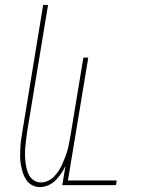

<svg xmlns="http://www.w3.org/2000/svg" viewBox="-20 -755 640 783"><path d="M143 8Q125 8 110.5 0Q96 -8 87 -21.5Q78 -35 73 -51Q68 -67 65 -84Q62 -101 62 -118Q62 -135 63 -152.5Q64 -170 66.5 -188Q69 -206 72 -223L156 -735H176L91 -220Q89 -205 87 -189.5Q85 -174 83.5 -158.5Q82 -143 82 -127.5Q82 -112 83.5 -97Q85 -82 88.5 -67.5Q92 -53 99 -40Q106 -27 119 -19Q132 -11 147 -11Q161 -11 175.5 -17.5Q190 -24 200.5 -35Q211 -46 219.5 -59Q228 -72 234 -85.5Q240 -99 245.5 -113.5Q251 -128 255 -142Q259 -156 261.5 -170Q264 -184 267 -199L320 -520H340L257 -19H456L453 0H234L247 -78Q239 -62 229 -47Q219 -32 206.5 -19.5Q194 -7 177 0.5Q160 8 143 8Z"/></svg>

Font: Iosevka Thin Extended
Style: Italic
Weight: 100
Width: 7
Italic angle: -9°
Monospace: yes
Designer: Belleve Invis
Foundry: Belleve Invis
Version: Version 32.5.0; ttfautohint (v1.8.4)